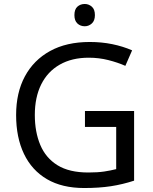

<svg xmlns="http://www.w3.org/2000/svg" viewBox="-20 -935 768 965"><path d="M407 -377H654V-27Q596 -8 537 1Q478 10 403 10Q292 10 216 -34.5Q140 -79 100.5 -161.5Q61 -244 61 -357Q61 -469 105 -551Q149 -633 231.5 -678.5Q314 -724 431 -724Q491 -724 544.5 -713Q598 -702 644 -682L610 -604Q572 -621 524.5 -633Q477 -645 426 -645Q341 -645 280 -610Q219 -575 187 -510.5Q155 -446 155 -357Q155 -272 182.5 -206.5Q210 -141 269 -104.5Q328 -68 424 -68Q471 -68 504 -73Q537 -78 564 -85V-297H407ZM406 -915Q426 -915 441.5 -901.5Q457 -888 457 -859Q457 -831 441.5 -817Q426 -803 406 -803Q384 -803 369 -817Q354 -831 354 -859Q354 -888 369 -901.5Q384 -915 406 -915Z"/></svg>

Font: Noto Sans Khmer
Style: Regular
Weight: 400
Designer: Danh Hong and the Monotype Design Team
Foundry: Monotype Imaging Inc.
Version: Version 2.003